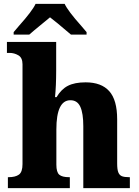

<svg xmlns="http://www.w3.org/2000/svg" viewBox="-20 -978 720 998"><path d="M21 -57H24Q60 -57 78.5 -70.5Q97 -84 97 -125V-644Q97 -678 75.5 -690.5Q54 -703 30 -703H16V-760H272V-610Q272 -533 266 -473H274Q298 -514 333 -532Q368 -550 425 -550Q507 -550 548 -504Q589 -458 589 -358V-128Q589 -97 595 -82Q601 -67 614 -62Q627 -57 651 -57H655V0H413V-322Q413 -389 397.5 -423Q382 -457 346 -457Q273 -457 273 -305V-122Q273 -83 288 -70Q303 -57 339 -57H343V0H21ZM51 -811 79 -844Q148 -921 165 -958H316Q333 -921 402 -844L430 -811V-798H349L279 -857Q268 -865 240 -888L206 -860Q146 -811 132 -798H51Z"/></svg>

Font: Noto Serif ExtraBold
Style: Regular
Weight: 800
Designer: Monotype Design Team
Foundry: Monotype Imaging Inc.
Version: Version 1.001